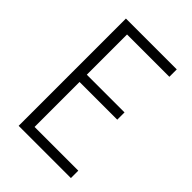

<svg xmlns="http://www.w3.org/2000/svg" viewBox="-223 -870 972 972"><g transform="rotate(45 263.5 -384.0)"><path d="M139 -53H467V0H93V-768H457V-715H139L154 -731V-414L139 -427H424V-375H139L154 -390V-37Z"/></g></svg>

Font: Yaldevi Light
Style: Regular
Weight: 300
Designer: Sol Matas, Rajitha Manaperi, Kosala Senevirathne
Foundry: Mooniak
Version: Version 1.100